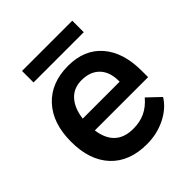

<svg xmlns="http://www.w3.org/2000/svg" viewBox="-182 -766 897 897"><g transform="rotate(-45 267.0 -317.5)"><path d="M501 -208H149Q166 -86 282 -86Q326 -86 360 -102Q394 -118 423 -152L485 -93Q456 -46 399.5 -18Q343 10 276 10Q161 10 97 -58.5Q33 -127 33 -249Q33 -371 97.5 -440.5Q162 -510 274 -510Q381 -510 441 -441Q501 -372 501 -250ZM392 -293Q392 -352 360 -385Q328 -418 271 -418Q219 -418 187.5 -383.5Q156 -349 148 -287H392ZM105 -645H437V-569H105Z"/></g></svg>

Font: Sarabun SemiBold
Style: Regular
Weight: 600
Designer: Suppakit Chalermlarp | Katatrad Co.,Ltd.
Foundry: Cadson Demak Co.,Ltd.
Version: Version 1.000; ttfautohint (v1.6)